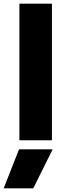

<svg xmlns="http://www.w3.org/2000/svg" viewBox="-60 -759 346 1039"><path d="M45 -739H221V0H45ZM43 49H225L120 260H-40Z"/></svg>

Font: Prompt
Style: Bold
Weight: 700
Designer: Katatrad Team
Foundry: CadsonDemak
Version: Version 1.000